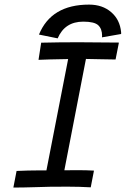

<svg xmlns="http://www.w3.org/2000/svg" viewBox="-20 -821 558 842"><path d="M345.2 -726.1Q264.2 -726.1 232.9 -652.8L150.9 -669.4Q204.6 -800.8 370.6 -800.8Q429.2 -800.8 467.5 -767.8Q505.9 -734.9 511.2 -679.7V-671.9L427.2 -657.2Q427.7 -659.7 427.7 -664.1Q427.7 -694.3 410.9 -710.2Q394 -726.1 345.2 -726.1ZM160.6 -633.8Q237.3 -635.7 323.7 -635.7Q382.3 -635.7 501.5 -634.3L486.8 -560.1Q455.1 -560.1 417 -561.3Q378.9 -562.5 356.9 -562.5L262.2 -74.2Q272.9 -74.2 291.3 -74.5Q309.6 -74.7 322.3 -74.7Q358.9 -74.7 392.1 -72.8L377.9 0.5Q328.6 -2.4 275.9 -2.4Q265.1 -2.4 240.2 -2.2Q215.3 -2 200.2 -2Q187 -2 134.3 -0.2Q81.5 1.5 38.6 1.5L52.7 -71.3Q105 -73.7 147 -73.7H183.6L278.8 -562Q184.6 -560.5 148.9 -558.6Z"/></svg>

Font: Fantasque Sans Mono
Style: Italic
Weight: 400
Italic angle: -11°
Monospace: yes
Designer: Jany Belluz
Version: Version 1.8.0 ; ttfautohint (v1.8.2)